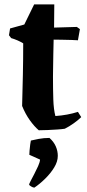

<svg xmlns="http://www.w3.org/2000/svg" viewBox="-20 -583 399 877"><path d="M157 12Q137 -5 116.5 -33.5Q96 -62 81 -99Q83 -170 84.5 -241.5Q86 -313 86 -385Q75 -392 60 -398.5Q45 -405 31 -409L21 -422L26 -453L91 -471L136 -563H228L227 -457L331 -460L345 -450L336 -399Q327 -400 306 -400.5Q285 -401 262 -401.5Q239 -402 225 -402Q224 -370 223.5 -334Q223 -298 222.5 -270Q222 -242 222 -233Q222 -174 223.5 -128.5Q225 -83 233 -53Q289 -57 336 -72L351 -48Q338 -35 317 -20Q296 -5 276 5Q264 7 242 8.5Q220 10 197 11Q174 12 157 12ZM137 274Q131 274 122 268.5Q113 263 113 260Q113 257 120 243.5Q127 230 136.5 212Q146 194 154 176Q162 158 163 146L114 124Q114 119 115 105Q116 91 118 77Q120 63 121 59Q133 56 156.5 51.5Q180 47 206 47Q226 65 235 86Q244 107 244 129Q244 155 227.5 182Q211 209 186 233.5Q161 258 137 274Z"/></svg>

Font: Labrada
Style: Bold
Weight: 700
Designer: Mercedes Jáuregui
Foundry: Omnibus-Type Team
Version: Version 1.000; ttfautohint (v1.8.4.7-5d5b)